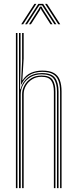

<svg xmlns="http://www.w3.org/2000/svg" viewBox="-20 -970 396 990"><path d="M289.8 0V-497.5Q289.8 -530.5 281.5 -553.2Q273.2 -576 253.2 -587.8Q233.2 -599.5 197.5 -599.5Q156.8 -599.5 129.8 -581.5Q102.8 -563.5 89.8 -533.8H88L94 -654V-800H102V-668L95.2 -556.5H97Q113.5 -583.2 140 -594.6Q166.5 -606 198.2 -606Q236.8 -606 258.2 -593.4Q279.8 -580.8 288.6 -556.6Q297.5 -532.5 297.5 -497.5V0ZM62 0V-800H70V0ZM94 0V-484.5Q94 -507.2 105.8 -529.2Q117.5 -551.2 139.9 -565.9Q162.2 -580.5 194 -580.5Q235.8 -580.5 250.8 -559Q265.8 -537.5 265.8 -497.5V0H257.8V-497.5Q257.8 -534.5 244.2 -554.2Q230.8 -574 193.5 -574Q166.5 -574 145.9 -561.1Q125.2 -548.2 113.6 -527.8Q102 -507.2 102 -484.5V0ZM78 0V-800H86V-639L83.5 -510.2H86Q95 -547 123.4 -570.1Q151.8 -593.2 195.8 -593.2Q245.8 -593.2 263.8 -568.5Q281.8 -543.8 281.8 -497.5V0H273.8V-497.5Q273.8 -540.8 257.1 -563.8Q240.5 -586.8 195 -586.8Q160.5 -586.8 136.2 -571.6Q112 -556.5 99.4 -533Q86.8 -509.5 86.8 -484.5V0ZM89.5 -845 157.5 -950H167.5L99.5 -845ZM109.5 -845 177.5 -950H202.5L270.5 -845H260.5L207 -927.5L197 -942.5H183L172.8 -927.5L119.5 -845ZM129.5 -845 179.2 -922.8 186 -935.8H194L201 -922.8L250.5 -845H240.5L193.8 -918.2L191 -926H189L186.2 -918.2L139.5 -845ZM280.5 -845 212.5 -950H222.5L290.5 -845Z"/></svg>

Font: Big Shoulders Inline Text SC Thin
Style: Regular
Weight: 100
Designer: Patric King
Foundry: XO Type Co
Version: Version 2.002